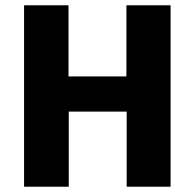

<svg xmlns="http://www.w3.org/2000/svg" viewBox="-20 -706 736 726"><path d="M71 0V-686H239V-417H458V-686H625V0H459V-284H240V0Z"/></svg>

Font: Chivo Medium
Style: Bold
Weight: 700
Version: Version 2.002